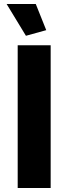

<svg xmlns="http://www.w3.org/2000/svg" viewBox="-20 -935 340 955"><path d="M13 -915 109 -757 210 -785 158 -915ZM68 0H232V-710H68Z"/></svg>

Font: FIGSv2-sans-serif ExtraBold
Style: Regular
Weight: 800
Designer: Matt McInerney, Pablo Impallari, Rodrigo Fuenzalida,Mirko Velimirovic
Foundry: Matt McInerney, Pablo Impallari, Rodrigo Fuenzalida
Version: Version 4.021;hotconv 1.0.109;makeotfexe 2.5.65596